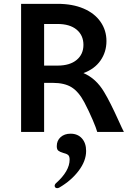

<svg xmlns="http://www.w3.org/2000/svg" viewBox="-20 -688 676 1001"><path d="M90 -668H280Q358 -668 415.5 -643.5Q473 -619 504 -574.5Q535 -530 535 -474Q535 -417 504 -372.5Q473 -328 415 -307Q481 -279 523 -208Q554 -157 600 -55Q617 -17 626 0H487Q482 -19 463 -63.5Q444 -108 420 -154Q391 -209 354 -232.5Q317 -256 255 -256H210V0H90ZM280 -346Q344 -346 379.5 -375.5Q415 -405 415 -454Q415 -504 379.5 -533.5Q344 -563 280 -563H210V-346ZM429 99Q429 151 390 202.5Q351 254 289 290Q283 293 278 293Q272 293 268.5 289.5Q265 286 265 281Q265 273 273 266Q307 236 325 205Q343 174 343 144Q343 126 334.5 119.5Q326 113 309 109Q292 104 284 97.5Q276 91 276 74Q276 45 296 27Q316 9 348 9Q385 9 407 33.5Q429 58 429 99Z"/></svg>

Font: Madhuban Medium
Style: Regular
Weight: 500
Designer: jaikishan Patel
Foundry: MagicType
Version: Version 1.000